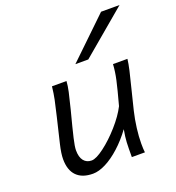

<svg xmlns="http://www.w3.org/2000/svg" viewBox="-139 -874 911 996"><g transform="rotate(-20 316.5 -375.5)"><path d="M433.1 -150.4Q397 -101.1 356.4 -64.5Q315.9 -27.8 276.6 -7.8Q237.3 12.2 205.1 12.2Q146 12.2 115 -19.3Q84 -50.8 84 -111.8Q84 -142.6 95.7 -191.9L129.4 -333Q142.1 -385.7 148.4 -416.5Q154.8 -447.3 159.2 -486.8H239.3Q237.8 -461.4 230.7 -429.2Q223.6 -397 209.5 -341.3Q183.1 -240.7 172.9 -196.3Q162.6 -151.9 162.6 -132.3Q162.6 -93.8 178.5 -74.2Q194.3 -54.7 221.7 -54.7Q246.6 -54.7 292 -88.9Q337.4 -123 382.3 -173.8Q427.2 -224.6 450.7 -271Q474.1 -356.9 483.9 -401.4Q493.7 -445.8 496.1 -486.8H575.7Q573.2 -462.9 564.7 -425.5Q556.2 -388.2 539.6 -323.2Q533.7 -298.8 527.3 -273.7Q521 -248.5 514.6 -222.2Q504.4 -179.7 498.5 -133.3Q492.7 -86.9 492.7 -48.8Q492.7 -17.6 495.1 0H422.9Q422.9 -52.7 424.3 -81.5Q425.8 -110.4 433.1 -150.4ZM632.8 -763.2 383.8 -553.2H312.5L530.8 -763.2Z"/></g></svg>

Font: Lesson One Light
Style: Italic
Weight: 300
Italic angle: -14°
Designer: But Ko, Victor Gaultney, Annie Olsen, Julie Remington, Don Collingsworth, Eric Hays, Becca Hirsbrunner
Version: Version 1.100